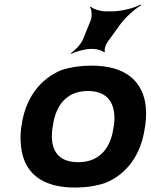

<svg xmlns="http://www.w3.org/2000/svg" viewBox="-20 -833 677 863"><path d="M77 -269 75 -259C70 -220 72 -185 78 -152C96 -58 165 10 317 10C367 10 413 3 454 -11C547 -49 614 -134 631 -259L633 -269C638 -308 638 -343 632 -376C613 -470 543 -538 391 -538C341 -538 297 -531 256 -518C162 -479 94 -394 77 -269ZM492 -269 490 -259C479 -176 434 -104 332 -104C227 -104 204 -175 216 -259L218 -269C229 -351 273 -424 375 -424C477 -424 503 -352 492 -269ZM388 -742 352 -654C343 -633 315 -604 298 -594L302 -591C319 -601 360 -613 388 -613H400C415 -613 443 -605 447 -598L452 -600C447 -607 454 -631 462 -642L521 -724C545 -757 589 -795 614 -809L612 -813C587 -798 528 -782 483 -782H453C432 -782 397 -793 388 -803L384 -801C393 -791 394 -759 388 -742Z"/></svg>

Font: Asimov
Style: EdgeWideIt
Weight: 500
Designer: Google
Version: Version 2.000980: 2014